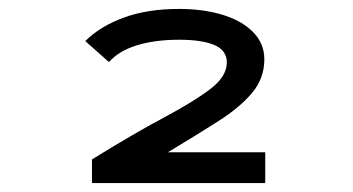

<svg xmlns="http://www.w3.org/2000/svg" viewBox="-20 -656 790 430"><path d="M186 -246V-299Q280 -357 347.5 -393Q415 -429 451.5 -457Q488 -485 488 -516Q488 -543 460.5 -555Q433 -567 381 -567Q327 -567 286.5 -554.5Q246 -542 224 -517L171 -564Q204 -597 257 -616.5Q310 -636 381 -636Q435 -636 478 -623Q521 -610 546.5 -584.5Q572 -559 572 -523Q572 -481 545 -448.5Q518 -416 469.5 -385Q421 -354 356 -315H574V-246Z"/></svg>

Font: Inconsolata ExtraExpanded
Style: Bold
Weight: 700
Width: 8
Monospace: yes
Designer: Raph Levien, Cyreal, Brenton Simpson
Foundry: Raph Levien, Cyreal, Google
Version: Version 3.100; ttfautohint (v1.8.4.7-5d5b)